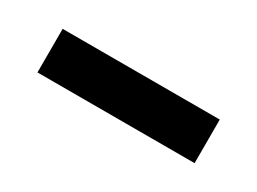

<svg xmlns="http://www.w3.org/2000/svg" viewBox="-23 -403 414 309"><g transform="rotate(30 184.0 -248.5)"><path d="M38 -208V-289H330V-208Z"/></g></svg>

Font: Atkinson Hyperlegible
Style: Regular
Weight: 400
Designer: Elliott Scott, Megan Eiswerth, Linus Boman, Theodore Petrosky
Foundry: Braille Institute
Version: Version 1.006; ttfautohint (v1.8.3)